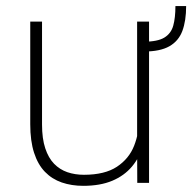

<svg xmlns="http://www.w3.org/2000/svg" viewBox="-20 -599 630 629"><path d="M554.7 -579.1H589.8Q589.8 -530.8 577.4 -497.6Q564.9 -464.4 534.7 -447.3Q504.4 -430.2 451.2 -430.2V-462.4Q496.1 -462.4 518.3 -475.8Q540.5 -489.3 547.6 -515.1Q554.7 -541 554.7 -579.1ZM429.2 -122.1V-528.3H468.3V0H429.7ZM436 -211.9 461.4 -212.9Q461.4 -164.6 449.5 -124Q437.5 -83.5 412.4 -53.5Q387.2 -23.4 347.7 -6.8Q308.1 9.8 252.9 9.8Q214.4 9.8 182.4 -1.2Q150.4 -12.2 127.2 -36.1Q104 -60.1 91.6 -98.6Q79.1 -137.2 79.1 -191.9V-528.3H117.7V-190.9Q117.7 -145 128.2 -113.3Q138.7 -81.5 157.2 -62.5Q175.8 -43.5 200.7 -34.9Q225.6 -26.4 254.9 -26.4Q323.2 -26.4 363 -52.7Q402.8 -79.1 419.4 -121.6Q436 -164.1 436 -211.9Z"/></svg>

Font: Roboto ExtraLight
Style: Regular
Weight: 250
Designer: Christian Robertson
Foundry: Google
Version: Version 3.009; 2024